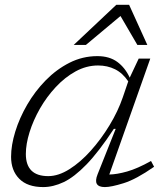

<svg xmlns="http://www.w3.org/2000/svg" viewBox="-20 -750 674 780"><path d="M376.5 -42 450 -226.5H442.5Q381.5 -133.5 331.5 -82Q281.5 -30.5 238.8 -10.2Q196 10 155.5 10Q91.5 10 58.2 -23.8Q25 -57.5 25 -113Q25 -160 42 -215.2Q59 -270.5 90.5 -324.8Q122 -379 165.5 -423.5Q209 -468 262.2 -495Q315.5 -522 375.5 -522Q424.5 -522 456.5 -498.5Q488.5 -475 507 -434.5L543.5 -512H590.5L424 -41Q454.5 -41.5 496.2 -53.2Q538 -65 593.5 -96L606 -72.5Q533 -21.5 482.2 -5.8Q431.5 10 406 10Q355.5 10 376.5 -42ZM85 -124.5Q85 -34.5 176 -34.5Q217.5 -34.5 262.2 -62.8Q307 -91 349 -138Q391 -185 425.2 -241.5Q459.5 -298 479 -355L501 -419.5Q478.5 -453 447.5 -468.5Q416.5 -484 378.5 -484Q331 -484 287.2 -460Q243.5 -436 206.5 -396.2Q169.5 -356.5 142.2 -308.8Q115 -261 100 -212.8Q85 -164.5 85 -124.5ZM279.5 -567.5 452.5 -730.5H504.5L578.5 -567.5H538L469.5 -685L329 -567.5Z"/></svg>

Font: Newsreader 6pt Light
Style: Italic
Weight: 300
Italic angle: -17°
Designer: Hugues Gentile
Foundry: Production Type
Version: Version 1.003; ttfautohint (v1.8.3)